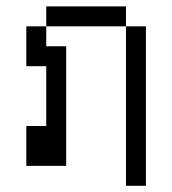

<svg xmlns="http://www.w3.org/2000/svg" viewBox="-20 -520 540 602"><path d="M375 -437.5Q375 -437.5 375 62.5H437.5Q437.5 62.5 437.5 -437.5ZM62.5 -125Q62.5 -125 62.5 0H187.5Q187.5 0 187.5 -375H125V-437.5H62.5Q62.5 -437.5 62.5 -312.5H125V-125ZM125 -437.5H375V-500H125Z"/></svg>

Font: Unifont
Style: Regular
Weight: 500
Version: Version 15.1.04